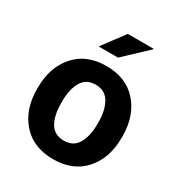

<svg xmlns="http://www.w3.org/2000/svg" viewBox="-176 -852 913 980"><g transform="rotate(30 280.5 -361.5)"><path d="M30.8 0ZM30.8 -269Q30.8 -387.2 96.9 -462.6Q163.1 -538.1 279.8 -538.1Q397 -538.1 463.1 -462.9Q529.3 -387.7 529.3 -269V-258.8Q529.3 -139.6 463.1 -64.7Q397 10.3 280.8 10.3Q163.1 10.3 96.9 -64.7Q30.8 -139.6 30.8 -258.8ZM173.3 -258.8Q173.3 -186.5 198.7 -142.8Q224.1 -99.1 280.8 -99.1Q335.9 -99.1 361.6 -143.1Q387.2 -187 387.2 -258.8V-269Q387.2 -339.4 361.3 -383.8Q335.4 -428.2 279.8 -428.2Q224.1 -428.2 198.7 -383.8Q173.3 -339.4 173.3 -269ZM291.5 -734.4H442.4L443.4 -731.4L308.6 -604.5H194.3Z"/></g></svg>

Font: TypoPRO Roboto Slab
Style: Bold
Weight: 700
Designer: Google
Version: Version 1.100263; 2013; ttfautohint (v0.94.20-1c74) -l 8 -r 